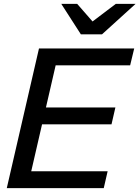

<svg xmlns="http://www.w3.org/2000/svg" viewBox="-20 -970 719 990"><path d="M15 0 181 -720H287L121 0ZM67 0 87 -87H535L515 0ZM143 -329 162 -416H575L555 -329ZM213 -633 233 -720H672L651 -633ZM397 -793 296 -950H378L495 -816H400L577 -950H679L506 -793Z"/></svg>

Font: Instrument Sans Medium
Style: Italic
Weight: 500
Italic angle: -13°
Designer: Rodrigo Fuenzalida
Foundry: fragTYPE
Version: Version 1.000;gftools[0.9.28]